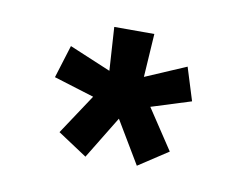

<svg xmlns="http://www.w3.org/2000/svg" viewBox="-41 -768 426 334"><g transform="rotate(10 172.5 -601.5)"><path d="M75.2 -520 122.1 -590.8 50.8 -612.8 68.8 -670.9 142.1 -640.1 137.2 -716.8H208L203.1 -640.1L274.9 -670.9L293 -612.8L223.1 -590.8L270 -520L217.8 -485.8L172.9 -561L127 -485.8Z"/></g></svg>

Font: Rawline
Style: Bold
Weight: 700
Designer: Matt McInerney, Pablo Impallari, Rodrigo Fuenzalida
Foundry: Matt McInerney, Pablo Impallari, Rodrigo Fuenzalida
Version: Version 4.020;PS 004.020;hotconv 1.0.88;makeotf.lib2.5.64775